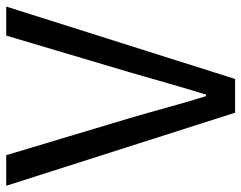

<svg xmlns="http://www.w3.org/2000/svg" viewBox="-99 -674 773 615"><g transform="rotate(90 287.5 -366.5)"><path d="M1 0 233 -733H341L575 0H477L358 -397Q339 -462 323.5 -518.5Q308 -575 288 -640H283Q263 -575 247 -518.5Q231 -462 212 -397L94 0Z"/></g></svg>

Font: Noto Sans TC
Style: Regular
Weight: 400
Designer: Ryoko NISHIZUKA  (kana, bopomofo & ideographs); Paul D. Hunt (Latin, Greek & Cyrillic); Sandoll Communications , Soo-you
Foundry: Adobe
Version: Version 2.004-H2;hotconv 1.0.118;makeotfexe 2.5.65603